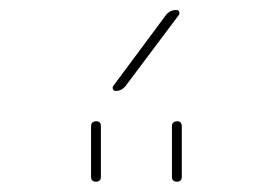

<svg xmlns="http://www.w3.org/2000/svg" viewBox="-20 -970 540 380"><path d="M320.3 -719.7Q320.3 -729.5 330.1 -730Q339.8 -730.5 339.8 -719.7V-620.1Q339.8 -610.4 330.1 -610.4Q320.3 -610.4 320.3 -620.1ZM160.2 -620.1V-719.7Q160.2 -729.5 169.9 -730Q179.7 -730.5 179.7 -719.7V-620.1Q179.7 -610.4 169.9 -610.4Q160.2 -610.4 160.2 -620.1ZM209 -790Q205.1 -790 203.6 -793.5Q202.1 -796.9 204.1 -799.8L308.6 -940.4Q316.4 -950.2 329.1 -950.2Q333 -950.2 334.5 -946.8Q335.9 -943.4 334 -940.4L228.5 -799.8Q220.7 -790 209 -790Z"/></svg>

Font: Rounded Mgen+ 1mn thin
Style: Regular
Weight: 100
Designer: [Source Han Sans]
Ryoko NISHIZUKA  (kana & ideographs); Paul D. Hunt (Latin, Greek & Cyrillic); Wenlong ZHANG  (bopomofo
Version: Version 1.059.20150602